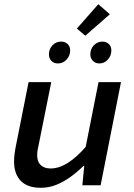

<svg xmlns="http://www.w3.org/2000/svg" viewBox="-20 -882 640 914"><path d="M174 12Q111 12 79 -21Q47 -54 47 -112Q47 -132 49.5 -151Q52 -170 56 -189L116 -491H224L166 -202Q162 -185 159.5 -171Q157 -157 157 -143Q157 -112 174 -96Q191 -80 221 -80Q261 -80 303.5 -107Q346 -134 388 -183L449 -491H556L459 0H372L381 -92H377Q350 -65 318 -41.5Q286 -18 250 -3Q214 12 174 12ZM256 -580Q236 -580 224.5 -592.5Q213 -605 213 -623Q213 -649 230 -666.5Q247 -684 270 -684Q290 -684 302 -672.5Q314 -661 314 -642Q314 -617 297 -598.5Q280 -580 256 -580ZM453 -580Q434 -580 422 -592.5Q410 -605 410 -623Q410 -649 427 -666.5Q444 -684 467 -684Q486 -684 498 -672.5Q510 -661 510 -642Q510 -617 493.5 -598.5Q477 -580 453 -580ZM386 -712 346 -746 448 -862 503 -814Z"/></svg>

Font: Source Code Pro SemiBold
Style: Italic
Weight: 600
Italic angle: -11°
Monospace: yes
Designer: Paul D. Hunt, Teo Tuominen
Foundry: Adobe Systems Incorporated
Version: Version 1.016;hotconv 1.0.116;makeotfexe 2.5.65601